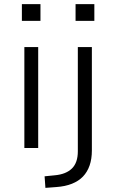

<svg xmlns="http://www.w3.org/2000/svg" viewBox="-20 -717 556 930"><path d="M86 -616V-697H176V-616ZM98 0V-489H165V0ZM346 -616V-697H437V-616ZM200 193 196 137 246 132Q300 127 328.5 99Q357 71 357 16V-489H425V12Q425 53 414 84.5Q403 116 382 138Q361 160 328.5 173Q296 186 253 189Z"/></svg>

Font: Nunito Sans 10pt SemiExpanded Light
Style: Regular
Weight: 300
Width: 6
Designer: Vernon Adams
Foundry: Vernon Adams
Version: Version 3.101;gftools[0.9.27]